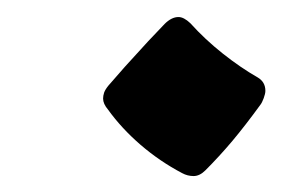

<svg xmlns="http://www.w3.org/2000/svg" viewBox="-20 -330 368 230"><path d="M211.9 -119.1Q204.6 -119.1 198.2 -122.6Q171.4 -136.7 148.4 -156.5Q125.5 -176.3 109.4 -198.7Q103.5 -205.6 103.5 -211.9Q103.5 -215.3 104.7 -219Q106 -222.7 109.9 -227.5Q115.7 -234.4 129.6 -250Q143.6 -265.6 157.7 -280.8Q171.9 -295.9 177.2 -301.3Q185.5 -309.6 193.8 -309.6Q200.2 -309.6 208 -302.2Q225.6 -282.7 246.8 -265.9Q268.1 -249 288.6 -237.3Q297.9 -231.9 297.9 -221.2Q297.9 -217.8 295.9 -212.4Q293.9 -207 292 -204.6Q273.9 -179.7 258.3 -161.1Q242.7 -142.6 226.1 -126Q219.2 -119.1 211.9 -119.1Z"/></svg>

Font: David Libre
Style: Bold
Weight: 700
Designer: Ismar David, J. Victor Gaultney, Annie Olsen and Meir Sadan
Foundry: Monotype Imaging Inc. & SIL International
Version: Version 1.100; ttfautohint (v1.8.4.7-5d5b)